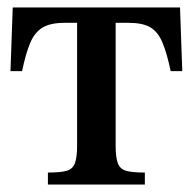

<svg xmlns="http://www.w3.org/2000/svg" viewBox="-20 -493 515 513"><path d="M367 0H108V-32Q141 -32 157.5 -36.5Q174 -41 180 -56.5Q186 -72 186 -104V-432H152Q115 -432 94 -419.5Q73 -407 61 -379Q49 -351 39 -303H8L14 -473H461L467 -303H436Q426 -351 414 -379.5Q402 -408 381.5 -420Q361 -432 324 -432H289V-104Q289 -72 295 -56.5Q301 -41 317.5 -36.5Q334 -32 367 -32Z"/></svg>

Font: STIX Two Text Medium
Style: Regular
Weight: 500
Designer: Ross Mills, John Hudson & Paul Hanslow, Tiro Typeworks Ltd; with prior portions MicroPress Inc., and Coen Hoffman.
Foundry: Tiro Typeworks Ltd
Version: Version 2.13 b171